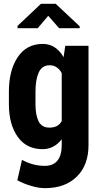

<svg xmlns="http://www.w3.org/2000/svg" viewBox="-20 -767 525 1001"><path d="M26.4 -289.1Q26.4 -400.4 72.3 -468.8Q118.2 -538.1 203.1 -538.1Q238.3 -538.1 264.6 -520.5Q292 -502.9 311.5 -468.8Q314.5 -489.3 320.3 -528.3Q350.6 -528.3 441.4 -528.3Q441.4 -398.4 441.4 -10.7Q441.4 93.8 380.9 153.3Q320.3 213.9 214.8 213.9Q180.7 213.9 142.6 202.1Q104.5 191.4 70.3 172.9Q79.1 136.7 94.7 66.4Q123 82 152.3 89.8Q180.7 97.7 214.8 97.7Q257.8 97.7 280.3 69.3Q301.8 42 301.8 -10.7Q301.8 -20.5 301.8 -41Q282.2 -15.6 257.8 -2.9Q233.4 10.7 202.1 10.7Q118.2 10.7 72.3 -53.7Q26.4 -118.2 26.4 -223.6Q26.4 -229.5 26.4 -240.2Q26.4 -252 26.4 -289.1ZM165 -223.6Q165 -166 181.6 -133.8Q198.2 -101.6 237.3 -101.6Q258.8 -101.6 275.4 -109.4Q292 -118.2 301.8 -135.7Q301.8 -218.8 301.8 -385.7Q292 -405.3 275.4 -416Q259.8 -426.8 238.3 -426.8Q199.2 -426.8 181.6 -388.7Q165 -351.6 165 -289.1Q165 -266.6 165 -223.6ZM395.5 -629.9Q395.5 -627.9 395.5 -620.1Q369.1 -620.1 288.1 -620.1Q273.4 -635.7 231.4 -684.6Q217.8 -668.9 176.8 -620.1Q150.4 -620.1 71.3 -620.1Q71.3 -623 71.3 -631.8Q101.6 -661.1 193.4 -747.1Q212.9 -747.1 270.5 -747.1Q301.8 -717.8 395.5 -629.9Z"/></svg>

Font: Noto Sans Hebrew DECATHLON 
Style: Bold
Weight: 400
Designer: Monotype Design Team
Version: Version 2.000;GOOG;noto-fonts:20170220:a8a215d2e889